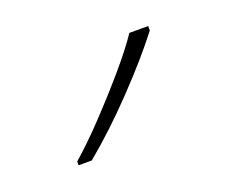

<svg xmlns="http://www.w3.org/2000/svg" viewBox="-45 -829 340 287"><g transform="rotate(-20 124.5 -686.0)"><path d="M209 -759Q183 -725 142 -682Q101 -639 61 -606H40V-612Q63 -632 89.5 -660Q116 -688 140.5 -716.5Q165 -745 179 -766H209Z"/></g></svg>

Font: Noto Sans Bengali Thin
Style: Regular
Weight: 100
Designer: Jelle Bosma - Monotype Design Team
Foundry: Monotype Imaging Inc.
Version: Version 2.003; ttfautohint (v1.8.4.7-5d5b)